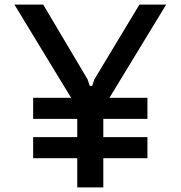

<svg xmlns="http://www.w3.org/2000/svg" viewBox="-20 -820 790 840"><path d="M125 -392H625V-300H125ZM125 -220H625V-128H125ZM363 -473 373 -444H383L393 -473L590 -800H707L432 -348V0H318V-348L43 -800H169Z"/></svg>

Font: Martian Mono sWd Rg
Style: Regular
Weight: 400
Width: 6
Monospace: yes
Designer: Roman Shamin
Foundry: Evil Martians
Version: Version 1.000